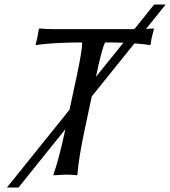

<svg xmlns="http://www.w3.org/2000/svg" viewBox="-20 -774 754 851"><path d="M321.8 -444.8Q345.7 -558.6 343.8 -585.9Q284.2 -585.9 232.9 -583Q181.6 -580.1 160.2 -577.1L139.2 -574.2L137.7 -578.1Q145.5 -601.1 152.3 -645L154.8 -647.9Q178.2 -645 213.9 -645H575.7L663.1 -753.9H714.4L627 -645.5Q647.5 -646.5 660.6 -647.9L662.1 -645Q649.9 -602.1 647.9 -578.1L645 -574.2Q622.1 -578.6 575.7 -581.5L386.7 -346.7L355.5 -200.2Q328.1 -70.8 323.2 0L320.3 2.9Q303.7 0 270 0L217.3 2.9L216.8 0Q241.2 -67.9 269.5 -200.2L270 -201.7L62 57.1H10.7L288.1 -287.6ZM404.8 -433.1 526.9 -584.5Q489.3 -585.9 445.8 -585.9Q431.6 -558.1 407.7 -444.8Z"/></svg>

Font: Linux Biolinum O
Style: Italic
Weight: 400
Italic angle: -12°
Designer: Philipp H. Poll
Foundry: Philipp H. Poll
Version: Version 1.1.3